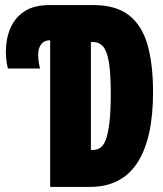

<svg xmlns="http://www.w3.org/2000/svg" viewBox="-20 -734 640 754"><path d="M177 0V-576Q154 -576 142 -560.5Q130 -545 130 -521Q130 -502 132.5 -487.5Q135 -473 137 -465H11Q9 -472 6 -490.5Q3 -509 3 -530Q3 -581 20.5 -622.5Q38 -664 75.5 -689Q113 -714 173 -714H347Q435 -714 486 -674.5Q537 -635 559 -559Q581 -483 581 -372Q581 -190 519.5 -95Q458 0 333 0ZM345 -145Q360 -145 373 -153Q386 -161 395 -184Q404 -207 409.5 -250.5Q415 -294 415 -365Q415 -449 407 -493Q399 -537 383.5 -553Q368 -569 346 -569H337V-145Z"/></svg>

Font: Noto Sans Mono Black
Style: Regular
Weight: 900
Designer: Monotype Design Team
Foundry: Monotype Imaging Inc.
Version: Version 2.014